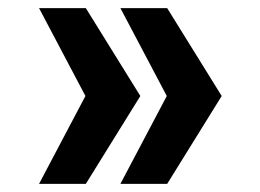

<svg xmlns="http://www.w3.org/2000/svg" viewBox="-20 -546 640 472"><path d="M325 -310 191 -526H76L190 -310L76 -94H191ZM525 -310 391 -526H276L390 -310L276 -94H391Z"/></svg>

Font: CommitMonoV143 ExtLt
Style: Regular
Weight: 200
Monospace: yes
Designer: Eigil Nikolajsen
Foundry: Eigil Nikolajsen
Version: Version 1.143